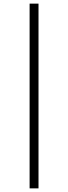

<svg xmlns="http://www.w3.org/2000/svg" viewBox="-20 -853 373 1057"><path d="M143 -833H192V184H143Z"/></svg>

Font: Osterbar
Style: Regular
Weight: 500
Width: 3
Designer: Peter Wiegel, Basierend auf Erbar schmal-halbfette Grotesk v. Jacob Erbar
Foundry: Peter Wiegel
Version: Version 1.0